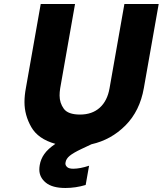

<svg xmlns="http://www.w3.org/2000/svg" viewBox="-20 -722 811 957"><path d="M771 -702 697 -283Q677 -169 605.5 -97Q534 -25 436 -3L385 21Q345 40 327.5 54.5Q310 69 307 86Q306 89 306 93Q306 103 315 111Q324 119 345 119Q379 119 424 104L407 200Q357 215 306 215Q241 215 208.5 188.5Q176 162 176 123Q176 113 178 101Q183 71 201 45.5Q219 20 256 -5Q170 -29 136 -88.5Q102 -148 102 -213Q102 -246 109 -283L183 -702H354L280 -282Q277 -263 277 -246Q277 -209 298 -180Q319 -151 379 -151Q439 -151 477 -185Q515 -219 526 -282L600 -702Z"/></svg>

Font: Fz Poppins
Style: Bold Italic
Weight: 700
Italic angle: -10°
Designer: Ninad Kale (Devanagari), Jonny Pinhorn (Latin)
Foundry: Indian Type Foundry
Version: Vit hóa bi Vntype.Com & FontZin.Com